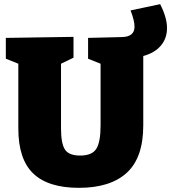

<svg xmlns="http://www.w3.org/2000/svg" viewBox="-20 -887 822 922"><path d="M668 -618V-285Q668 -130 589 -57.5Q510 15 359 15Q212 15 140 -53.5Q68 -122 68 -270V-581L8 -605V-705L333 -710V-610L273 -581V-270Q273 -199 291.5 -169.5Q310 -140 365 -140Q422 -140 442.5 -172.5Q463 -205 463 -285V-581L403 -605V-705L565 -709Q626 -710 626 -759Q626 -788 607 -837L749 -867Q782 -803 782 -752Q782 -703 752.5 -668Q723 -633 668 -618Z"/></svg>

Font: Bitter Pro Black
Style: Regular
Weight: 900
Designer: Sol Matas, and Bitter project Authors
Foundry: Sol Matas
Version: Version 1.010